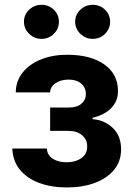

<svg xmlns="http://www.w3.org/2000/svg" viewBox="-20 -785 567 815"><path d="M32.3 -154.5H179Q180 -127.5 203.1 -111.9Q226.2 -96.2 262.8 -96.2Q299.7 -96.2 324.9 -113.5Q350.1 -130.7 350.1 -163Q350.1 -192.5 328.5 -210.9Q306.8 -229.4 271.3 -229.4H192.8V-328.5H271.3Q306.5 -328.5 325.5 -344.6Q344.5 -360.8 344.5 -385.7Q344.5 -413 324.9 -430Q305.4 -447.1 271.7 -447.1Q237.9 -447.1 215.7 -432Q193.5 -416.9 192.8 -392.8H46.9Q47.6 -441.8 76.5 -477.6Q105.5 -513.5 154.7 -533Q203.8 -552.6 264.9 -552.6Q365.1 -552.6 422.9 -511.4Q480.8 -470.2 480.8 -398.8Q480.8 -355.5 452.2 -326.3Q423.7 -297.2 372.9 -284.8V-279.1Q422.9 -275.9 458.5 -242.2Q494 -208.5 494 -151.3Q494 -100.5 464.3 -64.3Q434.7 -28.1 382.6 -8.7Q330.6 10.7 263.5 10.7Q198.2 10.7 146.5 -8.5Q94.8 -27.7 64.6 -64.5Q34.4 -101.2 32.3 -154.5ZM156.2 -620Q125.7 -620 103.7 -641.5Q81.7 -663 81.7 -692.5Q81.7 -722.7 103.7 -743.6Q125.7 -764.6 156.2 -764.6Q187.1 -764.6 208.6 -743.6Q230.1 -722.7 230.1 -692.5Q230.1 -663 208.6 -641.5Q187.1 -620 156.2 -620ZM373.6 -620Q343 -620 321 -641.5Q299 -663 299 -692.5Q299 -722.7 321 -743.6Q343 -764.6 373.6 -764.6Q404.5 -764.6 426 -743.6Q447.4 -722.7 447.4 -692.5Q447.4 -663 426 -641.5Q404.5 -620 373.6 -620Z"/></svg>

Font: Inter Zeller
Style: Bold
Weight: 700
Designer: Rasmus Andersson; Joe Bland
Foundry: zeller
Version: Version 3.015;git-dec3a8cb1